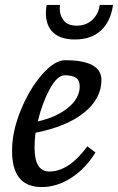

<svg xmlns="http://www.w3.org/2000/svg" viewBox="-20 -747 478 778"><path d="M244 -503Q391 -503 391 -423Q391 -347 320.5 -290.5Q250 -234 124 -209Q120 -181 120 -149Q120 -52 180 -52Q259 -52 334 -154L367 -129Q325 -62 267.5 -25.5Q210 11 149 11Q27 11 29 -139Q29 -214 64 -300Q99 -386 150 -444.5Q201 -503 244 -503ZM188 -623Q166 -650 166 -695Q166 -710 169 -727H223Q222 -719 222 -712Q222 -684 238.5 -663.5Q255 -643 291.5 -643Q328 -643 353.5 -666Q379 -689 384 -727H438Q428 -659 388.5 -623Q349 -587 283.5 -587Q218 -587 188 -623ZM133 -255Q209 -272 256 -310.5Q303 -349 303 -397Q303 -421 288 -431.5Q273 -442 242.5 -442Q212 -442 181.5 -386Q151 -330 133 -255Z"/></svg>

Font: Andada
Style: Italic
Weight: 400
Italic angle: -8.29999°
Designer: Carolina Giovagnoli
Foundry: Carolina Giovagnoli
Version: Version 1.003